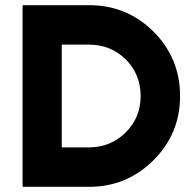

<svg xmlns="http://www.w3.org/2000/svg" viewBox="-20 -720 743 740"><path d="M324 -548Q406 -548 465 -491Q522 -433 522 -350Q522 -267 465 -210Q406 -152 324 -152H218V-548ZM324 -700H67V0H324Q469 0 572 -103Q623 -154 648.5 -215.5Q674 -277 674 -350Q674 -495 572 -598Q469 -700 324 -700Z"/></svg>

Font: Unageo
Style: ExtraBold
Weight: 800
Designer: Richard Sepsi
Foundry: Richard Sepsi
Version: Version 2.000